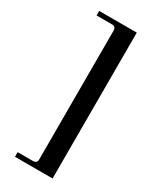

<svg xmlns="http://www.w3.org/2000/svg" viewBox="-225 -775 830 1017"><g transform="rotate(30 190.0 -266.0)"><path d="M60.1 151.9H153.8Q178.2 151.9 178.2 127.9V-660.2Q178.2 -684.1 153.8 -684.1H60.1V-711.9H290V180.2H60.1Z"/></g></svg>

Font: Flanker Steampunk
Style: Bold
Weight: 700
Designer: Alexey Kryukov, Leonardo Di Lena
Foundry: Alexey Kryukov, Leonardo Di Lena
Version: 1.210